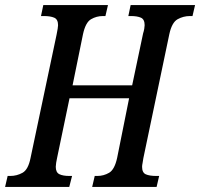

<svg xmlns="http://www.w3.org/2000/svg" viewBox="-38 -734 786 754"><path d="M-18 0 -8 -43H2Q28 -43 50.5 -55.5Q73 -68 82 -114L184 -597Q187 -612 188.5 -621Q190 -630 190 -635Q190 -658 175 -664.5Q160 -671 134 -671H123L132 -714H386L376 -671H366Q341 -671 319.5 -658.5Q298 -646 288 -600L247 -399H481L524 -603Q527 -612 528.5 -621Q530 -630 530 -635Q530 -658 515.5 -664.5Q501 -671 476 -671H466L475 -714H728L718 -671H708Q682 -671 659.5 -658.5Q637 -646 627 -600L525 -113Q524 -104 522 -94.5Q520 -85 520 -79Q520 -56 534.5 -49.5Q549 -43 576 -43H587L577 0H324L334 -43H344Q369 -43 390.5 -55.5Q412 -68 422 -114L469 -348H235L186 -113Q184 -104 182.5 -94.5Q181 -85 181 -79Q181 -57 195 -50Q209 -43 235 -43H245L234 0Z"/></svg>

Font: Noto Serif ExtraCondensed Medium
Style: Italic
Weight: 500
Width: 2
Italic angle: -12°
Designer: Monotype Design Team
Foundry: Monotype Imaging Inc.
Version: Version 2.013; ttfautohint (v1.8.4.7-5d5b)